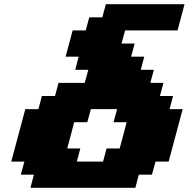

<svg xmlns="http://www.w3.org/2000/svg" viewBox="-20 -895 915 915"><path d="M125 0H625L641.6 -62.5H704.1L721.2 -125H783.7Q794.9 -166.5 817.1 -249.8Q839.4 -333 850.6 -375H788.1L804.7 -437.5H742.2L758.8 -500H696.3L713.4 -562.5H650.9L667.5 -625H605L621.6 -687.5H559.1L576.2 -750H826.2Q831.5 -770.5 842.8 -812.5Q854 -854.5 859.4 -875H484.4L467.8 -812.5H405.3L388.7 -750H326.2Q320.8 -729.5 309.6 -687.7Q298.3 -646 292.5 -625H355L338.4 -562.5H400.9L383.8 -500H258.8L242.2 -437.5H179.7L163.1 -375H100.6Q89.4 -333 67.1 -250Q44.9 -167 33.7 -125H96.2L79.1 -62.5H141.6ZM471.2 -125H346.2L362.8 -187.5H300.3Q306.2 -208 317.1 -249.8Q328.1 -291.5 333.5 -312.5H396L413.1 -375H538.1L521 -312.5H583.5Q578.1 -291.5 567.1 -249.8Q556.2 -208 550.3 -187.5H487.8Z"/></svg>

Font: Faithful 32x
Style: BoldOblique
Weight: 400
Foundry: Faithful Resource Pack
Version: Version 1.0; January 27, 2023